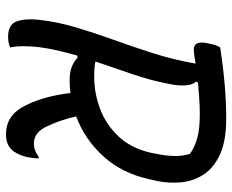

<svg xmlns="http://www.w3.org/2000/svg" viewBox="-87 -673 774 640"><g transform="rotate(90 300.0 -353.0)"><path d="M138 0Q124 7 102 7Q62 7 51.5 -21Q41 -49 46 -96Q53 -158 71.5 -220Q90 -282 113 -345.5Q136 -409 157.5 -476.5Q179 -544 192 -618Q175 -615 163 -613.5Q151 -612 145 -612Q112 -612 126 -666Q128 -677 131 -685Q134 -693 138 -700Q212 -711 268 -715.5Q324 -720 376 -720Q451 -720 496.5 -698.5Q542 -677 563.5 -642Q585 -607 588 -566.5Q591 -526 583 -488L578 -466Q558 -373 501 -310.5Q444 -248 368 -220Q379 -170 400 -125Q420 -79 458 -79Q482 -79 503 -95H508Q508 -85 506.5 -74.5Q505 -64 503 -53Q494 -20 478 -4Q460 14 429 14Q394 14 370 -3Q346 -20 329 -56Q313 -90 304 -125Q295 -160 290 -201Q269 -198 247 -198Q199 -198 172 -225L165 -223Q156 -191 148.5 -159Q141 -127 137 -95Q134 -70 134 -45Q134 -20 138 0ZM260 -530Q248 -468 227 -407Q206 -346 185 -284Q202 -280 237 -280Q290 -280 342.5 -299.5Q395 -319 435 -361.5Q475 -404 490 -472L493 -489Q507 -556 493 -599Q469 -616 438.5 -624Q408 -632 361 -632Q333 -632 306 -630Q279 -628 255 -626L252 -620Q273 -596 260 -530Z"/></g></svg>

Font: Recursive Mn Csl St
Style: Italic
Weight: 400
Italic angle: -15°
Monospace: yes
Version: Version 1.079;hotconv 1.0.112;makeotfexe 2.5.65598; ttfautoh